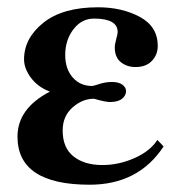

<svg xmlns="http://www.w3.org/2000/svg" viewBox="-20 -493 484 527"><path d="M412 -109 429 -91Q360 14 226 14Q28 14 28 -118Q28 -195 116 -241V-242Q84 -254 65 -279.5Q46 -305 46 -330Q46 -388 99 -430.5Q152 -473 249 -473Q315 -473 364 -446.5Q413 -420 413 -367Q413 -343 397 -326Q381 -309 352 -309Q328 -309 311.5 -322.5Q295 -336 295 -363Q295 -371 299 -385.5Q303 -400 303 -405Q303 -442 238 -442Q204 -442 181.5 -412.5Q159 -383 159 -342Q159 -304 179.5 -280.5Q200 -257 233 -257Q236 -257 253 -262.5Q270 -268 287 -268Q306 -268 316 -260.5Q326 -253 326 -243Q326 -231 315 -222Q304 -213 282 -213Q269 -213 238 -222Q206 -222 179 -198Q152 -174 152 -135Q152 -87 182 -63.5Q212 -40 261 -40Q306 -40 349 -59Q392 -78 412 -109Z"/></svg>

Font: STIX MathJax Main
Style: Bold
Weight: 700
Designer: MicroPress Inc., with final additions and corrections provided by Coen Hoffman, Elsevier (retired)
Version: Version 1.1.1